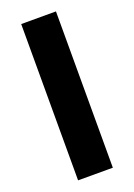

<svg xmlns="http://www.w3.org/2000/svg" viewBox="-138 -760 568 815"><g transform="rotate(-20 146.5 -353.0)"><path d="M68 0H225V-706H68Z"/></g></svg>

Font: MV Cash
Style: Bold
Weight: 700
Designer: Rodrigo Fuenzalida
Foundry: fragTYPE
Version: Version 1.100;Glyphs 3.1.2 (3151)